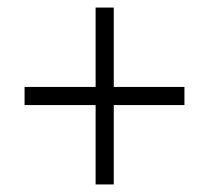

<svg xmlns="http://www.w3.org/2000/svg" viewBox="-20 -607 554 508"><path d="M233 -329H45V-377H233V-587H281V-377H468V-329H281V-119H233Z"/></svg>

Font: Noto Sans Sinhala SemiCondensed Light
Style: Regular
Weight: 300
Width: 4
Designer: Jelle Bosma - Monotype Design Team
Foundry: Monotype Imaging Inc.
Version: Version 2.006; ttfautohint (v1.8.4.7-5d5b)